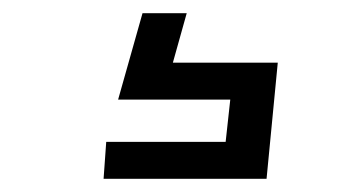

<svg xmlns="http://www.w3.org/2000/svg" viewBox="-20 -33 525 291"><path d="M141 182H322L329 118H159L196 -13H263L242 62H401L384 238H137Z"/></svg>

Font: Stick
Style: Regular
Weight: 400
Designer: Fontworks Inc.
Foundry: Fontworks Inc.
Version: Version 1.100